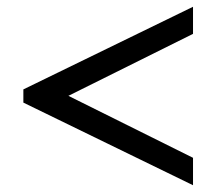

<svg xmlns="http://www.w3.org/2000/svg" viewBox="-20 -615 648 567"><path d="M49 -312V-351L550 -595V-515L182 -332L550 -149V-68Z"/></svg>

Font: Trirong Bold
Style: Regular
Weight: 700
Designer: Katatrad Team
Foundry: CadsonDemak
Version: Version 1.000